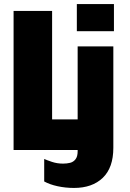

<svg xmlns="http://www.w3.org/2000/svg" viewBox="-20 -740 640 947"><path d="M47 0V-686H237V-151H393L411 0ZM345 187Q303 187 264 178.5Q225 170 198 155V44Q211 50 236.5 58.5Q262 67 291 67Q310 67 326 63Q342 59 352.5 45.5Q363 32 363 6V-511H539V-11Q539 87 487 137Q435 187 345 187ZM359 -586V-720H542V-586Z"/></svg>

Font: Chivo Mono ExtraBold
Style: Regular
Weight: 800
Monospace: yes
Designer: Hector Gatti
Foundry: Omnibus-Type
Version: Version 1.008